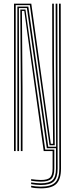

<svg xmlns="http://www.w3.org/2000/svg" viewBox="-20 -820 407 1042"><path d="M56 0V-800H149.8L255.8 -39.5H268.2L264 -477L263.2 -800H272.2L273 -477L277 -31.8H248.8L142 -792H65.2V0ZM201.8 184Q190.5 184 175.1 182.6Q159.8 181.2 149 179V170Q159.8 172 175 173.4Q190.2 174.8 201.8 174.8Q247.2 174.8 265.5 157.2Q283.8 139.8 283.8 95V-15.8H234L126 -776.2H82.5L83.5 -342V0H74.2V-784.2H133.8L241.8 -23.8H284.5L282.8 -477L282 -800H291.2L292.8 95Q292.8 144.2 272.4 164.1Q252 184 201.8 184ZM201.8 165.8Q190.5 165.8 175.6 164.4Q160.8 163 149 161V152.2Q161.5 154 176 155.4Q190.5 156.8 201.8 156.8Q238 156.8 251.8 143.6Q265.5 130.5 265.5 95V0H217.2L111.8 -760.5H99L102.2 -342V0H93V-342L90.2 -768.2H118.2L225.5 -8H274.8V95Q274.8 135.2 258.6 150.5Q242.5 165.8 201.8 165.8ZM201.8 202.2Q189.2 202.2 173.2 200.8Q157.2 199.2 149 196.8V188Q158.8 190.2 174.4 191.6Q190 193 201.8 193Q256.2 193 279.1 170.8Q302 148.5 302 95L300.2 -800H309.5L311 95Q311 152 286.4 177.1Q261.8 202.2 201.8 202.2Z"/></svg>

Font: Big Shoulders Inline Display Thin Light
Style: Regular
Weight: 300
Version: Version 2.002